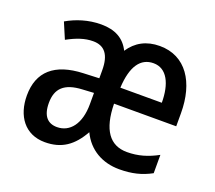

<svg xmlns="http://www.w3.org/2000/svg" viewBox="-99 -683 928 827"><g transform="rotate(20 364.5 -270.0)"><path d="M503 -549C442 -549 396 -524 365 -477C341 -526 298 -550 234 -550C175 -550 121 -532 78 -507L109 -434C151 -457 188 -470 226 -470C279 -470 305 -436 305 -366V-329L233 -326C103 -321 37 -262 37 -153C37 -60 86 10 178 10C255 10 304 -25 344 -96C377 -26 442 10 519 10C577 10 621 -1 665 -25V-109C619 -84 576 -71 525 -71C446 -71 404 -129 402 -248H687V-308C687 -449 623 -549 503 -549ZM503 -470C564 -470 594 -409 594 -322H404C409 -422 444 -470 503 -470ZM253 -259 305 -262V-210C305 -120 264 -69 205 -69C163 -69 137 -95 137 -155C137 -221 171 -255 253 -259Z"/></g></svg>

Font: Noto Sans Gujarati Condensed Medium
Style: Regular
Weight: 500
Width: 3
Designer: Jelle Bosma - Monotype Design Team, Universal Thirst
Foundry: Monotype Imaging Inc.
Version: Version 2.106